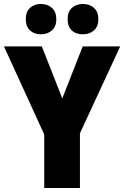

<svg xmlns="http://www.w3.org/2000/svg" viewBox="-20 -948 626 968"><path d="M294 -452 397 -714H586L383 -276V0H203V-270L0 -714H191ZM110 -851Q110 -889 131.5 -908.5Q153 -928 186 -928Q220 -928 242 -908Q264 -888 264 -851Q264 -815 242 -795Q220 -775 186 -775Q153 -775 131.5 -794.5Q110 -814 110 -851ZM321 -851Q321 -889 342.5 -908.5Q364 -928 398 -928Q432 -928 454 -908Q476 -888 476 -851Q476 -815 454 -795Q432 -775 398 -775Q363 -775 342 -794.5Q321 -814 321 -851Z"/></svg>

Font: Noto Sans Oriya Cond Blk
Style: Regular
Weight: 900
Width: 3
Designer: Amélie Bonet and Sol Matas
Foundry: Google LLC
Version: Version 2.006; ttfautohint (v1.8.4.7-5d5b)